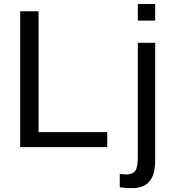

<svg xmlns="http://www.w3.org/2000/svg" viewBox="-20 -745 873 972"><path d="M522.9 -76.2V0H82V-688H175.3V-76.2ZM765.6 -724.6V-640.6H677.7V-724.6ZM648.4 207.5Q610.4 207.5 586.4 203.1V135.3Q594.2 136.2 601.6 137.2Q608.9 138.2 616.7 138.2Q650.4 138.2 664.1 120.6Q677.7 103 677.7 52.2V-528.3H765.6V65.4Q765.6 140.1 736.3 173.8Q707 207.5 648.4 207.5Z"/></svg>

Font: Arimo
Style: Regular
Weight: 400
Designer: Steve Matteson
Foundry: Monotype Imaging Inc.
Version: Version 1.33